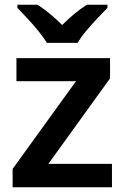

<svg xmlns="http://www.w3.org/2000/svg" viewBox="-20 -786 524 806"><path d="M450 0H33V-77L299 -445H49V-542H442V-457L183 -98H450ZM177 -606Q163 -629 141 -656Q119 -683 95 -708.5Q71 -734 53 -753V-766H138Q164 -749 189.5 -728Q215 -707 241 -681Q267 -707 293 -728.5Q319 -750 345 -766H431V-753Q413 -734 388.5 -708.5Q364 -683 341.5 -656Q319 -629 306 -606Z"/></svg>

Font: Noto Sans Thai Looped SemiBold
Style: Regular
Weight: 600
Designer: Sasikarn Vongin, Ben Mitchell
Foundry: The Fontpad Ltd
Version: Version 1.001; ttfautohint (v1.8.4.7-5d5b)